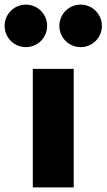

<svg xmlns="http://www.w3.org/2000/svg" viewBox="-82 -811 461 831"><path d="M30 -791C-21 -791 -62 -750 -62 -699C-62 -648 -21 -607 30 -607C81 -607 122 -648 122 -699C122 -750 81 -791 30 -791ZM267 -791C216 -791 175 -750 175 -699C175 -648 216 -607 267 -607C318 -607 359 -648 359 -699C359 -750 318 -791 267 -791ZM60 -513H237V0H60Z"/></svg>

Font: Hussar Techniczny
Style: Bold 
Weight: 700
Foundry: Cannot Into Space Fonts
Version: Version 0.77